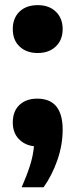

<svg xmlns="http://www.w3.org/2000/svg" viewBox="-20 -576 302 766"><path d="M66.5 171Q86.5 125.5 99.2 86Q112 46.5 115.5 7.5Q78 3 54.5 -22Q31 -47 31 -87Q31 -132.5 57.8 -157.5Q84.5 -182.5 128.5 -182.5Q230 -182.5 230 -58.5Q230 2 209 62.5Q188 123 154 171ZM130.5 -364.5Q86 -364.5 58.5 -390Q31 -415.5 31 -460Q31 -504 58 -529.8Q85 -555.5 130.5 -555.5Q176 -555.5 203 -529.2Q230 -503 230 -460Q230 -416.5 202.5 -390.5Q175 -364.5 130.5 -364.5Z"/></svg>

Font: Encode Sans SemiCondensed SemiCondensed
Style: Bold
Weight: 700
Width: 4
Designer: Multiple Designers
Foundry: Impallari Type
Version: Version 3.000; ttfautohint (v1.8.3) -l 8 -r 50 -G 200 -x 14 